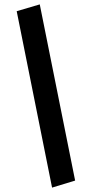

<svg xmlns="http://www.w3.org/2000/svg" viewBox="-20 -781 387 874"><path d="M217 73 56 -730 161 -761 322 41Z"/></svg>

Font: Nunito Sans 10pt SemiExpanded
Style: Bold Italic
Weight: 700
Width: 6
Italic angle: -9°
Designer: Vernon Adams
Foundry: Vernon Adams
Version: Version 3.101;gftools[0.9.27]